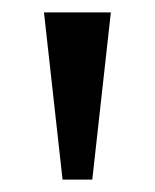

<svg xmlns="http://www.w3.org/2000/svg" viewBox="-20 -680 250 310"><path d="M51 -660H159L129 -390H81Z"/></svg>

Font: El Messiri Medium
Style: Regular
Weight: 500
Designer: Mohamed Gaber
Foundry: Kief Type Foundry
Version: Version 2.007